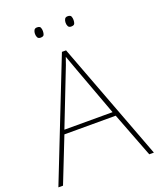

<svg xmlns="http://www.w3.org/2000/svg" viewBox="-161 -992 900 1090"><g transform="rotate(-20 288.5 -447.5)"><path d="M549 0 445 -271H135L28 0H0L282 -716H307L577 0ZM325 -594Q319 -611 311 -632.5Q303 -654 293 -682Q286 -660 277 -636.5Q268 -613 260 -593L144 -296H435ZM173 -864Q173 -876 178 -885.5Q183 -895 196 -895Q213 -895 217 -885.5Q221 -876 221 -864Q221 -851 217 -842Q213 -833 196 -833Q183 -833 178 -842Q173 -851 173 -864ZM358 -864Q358 -876 363 -885.5Q368 -895 381 -895Q398 -895 402 -885.5Q406 -876 406 -864Q406 -851 402 -842Q398 -833 381 -833Q368 -833 363 -842Q358 -851 358 -864Z"/></g></svg>

Font: Noto Sans Myanmar UI Thin
Style: Regular
Weight: 100
Designer: Monotype Design Team
Foundry: Monotype Imaging Inc.
Version: Version 2.103; ttfautohint (v1.8.4.7-5d5b)